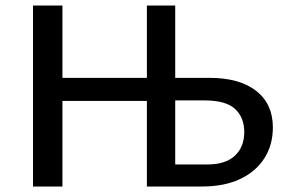

<svg xmlns="http://www.w3.org/2000/svg" viewBox="-20 -678 1055 698"><path d="M514 0V-658H617V-80H732Q800 -80 834 -112Q868 -144 868 -198Q868 -251 834.5 -282Q801 -313 723 -313H581V-395H741Q851 -395 911.5 -347.5Q972 -300 972 -215Q972 -151 941 -102.5Q910 -54 852.5 -27Q795 0 715 0ZM100 0V-658H207V0ZM134 -311V-395H588V-311Z"/></svg>

Font: Ysabeau Infant SemiBold
Style: Regular
Weight: 600
Designer: Christian Thalmann (Catharsis Fonts)
Version: Version 2.002; featfreeze: ss01,ss02,lnum